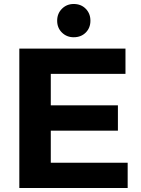

<svg xmlns="http://www.w3.org/2000/svg" viewBox="-20 -944 708 964"><path d="M77 -700H610V-573H235V-415H572V-288H235V-127H621V0H77ZM350 -924Q387 -924 410.5 -900Q434 -876 434 -840Q434 -804 410.5 -780.5Q387 -757 350 -757Q315 -757 291 -780.5Q267 -804 267 -840Q267 -876 291 -900Q315 -924 350 -924Z"/></svg>

Font: Alexandria SemiBold
Style: Regular
Weight: 600
Designer: Mohamed Gaber
Foundry: Kief Type Foundry
Version: Version 5.100